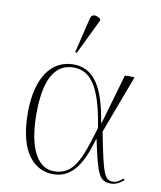

<svg xmlns="http://www.w3.org/2000/svg" viewBox="-89 -875 800 956"><g transform="rotate(10 311.0 -397.0)"><path d="M256 -605 342 -783V-792C320 -808 296 -812 290 -783L248 -608ZM245 10C348 10 393 -85 426 -199H428C465 -22 479 6 537 6C563 6 586 -9 600 -23L595 -30C583 -20 565 -5 546 -5C503 -5 492 -28 451 -242L561 -536H512L439 -284H436C406 -473 347 -546 251 -546C137 -546 68 -444 68 -270C68 -58 157 10 245 10ZM246 -5C171 -5 111 -84 111 -272C111 -427 150 -531 254 -531C335 -531 393 -468 425 -255C378 -95 347 -5 246 -5Z"/></g></svg>

Font: Noto Serif Display ExtraLight
Style: Regular
Weight: 200
Designer: Monotype Design Team
Foundry: Monotype Imaging Inc.
Version: Version 2.009